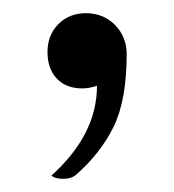

<svg xmlns="http://www.w3.org/2000/svg" viewBox="-20 -125 263 291"><path d="M127 5Q115 9 105 9Q80 9 66 -6Q52 -21 52 -46Q52 -72 68.5 -88.5Q85 -105 110 -105Q137 -105 154.5 -87Q172 -69 172 -43Q172 27 152 67.5Q132 108 94 141Q87 146 76 146Q63 146 58 141Q127 79 127 5Z"/></svg>

Font: K2D ExtraLight
Style: Regular
Weight: 275
Designer: Katatrad Aksorn Co.,Ltd.
Foundry: Cadson Demak Co.,Ltd.
Version: Version 1.000; ttfautohint (v1.6)